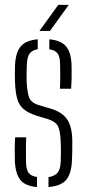

<svg xmlns="http://www.w3.org/2000/svg" viewBox="-20 -768 359 794"><path d="M41.5 -103.5Q41 -127.5 41 -149Q41 -170.5 42.5 -200H88.5Q87 -170 87.2 -144.2Q87.5 -118.5 87.5 -99.5Q87.5 -68.5 97.8 -54Q108 -39.5 133 -36V5.5Q83 1 63.2 -25Q43.5 -51 41.5 -103.5ZM180.5 5.5V-35.5Q206.5 -39.5 218.2 -54Q230 -68.5 231 -99.5Q231.5 -115.5 231.8 -129.5Q232 -143.5 231.8 -156.5Q231.5 -169.5 231 -182Q229.5 -225.5 220.2 -245Q211 -264.5 179.5 -275L132.5 -289Q97 -300.5 78 -316.5Q59 -332.5 51.2 -359.5Q43.5 -386.5 42 -430.5Q41.5 -452.5 41.5 -466.2Q41.5 -480 42 -496Q44 -549 64.8 -575Q85.5 -601 136 -605.5V-564.5Q112.5 -560.5 102.2 -546Q92 -531.5 91 -500Q90.5 -487.5 90 -469.5Q89.5 -451.5 90 -436Q91.5 -394.5 99 -368.8Q106.5 -343 141.5 -333L187 -319.5Q235.5 -306 257.2 -275Q279 -244 279 -182Q279 -159 278.8 -142.8Q278.5 -126.5 277.5 -102.5Q275 -50 254 -24.5Q233 1 180.5 5.5ZM228 -401Q229 -419.5 229 -438Q229 -456.5 229 -472.5Q229 -488.5 228.5 -501Q228.5 -531.5 218.8 -546Q209 -560.5 184 -564V-605.5Q233 -601 254 -575.2Q275 -549.5 276 -495Q276 -487.5 276.2 -471Q276.5 -454.5 276 -435.8Q275.5 -417 274 -401ZM143 -640 221 -748H264.5L186.5 -640Z"/></svg>

Font: Big Shoulders Stencil Text Thin ExtraLight
Style: Regular
Weight: 250
Version: Version 2.001